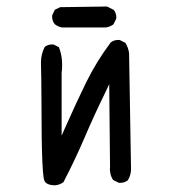

<svg xmlns="http://www.w3.org/2000/svg" viewBox="-20 -570 540 581"><path d="M104 -380.9Q104 -378.9 104 -377Q105 -346.7 105.5 -259Q106 -171.4 106.2 -152.8Q106.4 -134.3 106.9 -118.2Q108.9 -35.6 114.3 -23.4Q120.1 -9.3 147.9 -9.3Q160.6 -10.7 171.9 -18.6Q206.5 -85 235.6 -152.8Q264.6 -220.7 297.4 -287.6L310.5 -315.4L313 -64Q312.5 -61 312.5 -57.4Q312.5 -53.7 313.5 -48.3Q314.9 -36.6 322.3 -25.4L338.9 -17.1Q340.8 -16.6 342.8 -16.6Q356.9 -16.6 366.7 -24.4Q376.5 -40 376.5 -58.6L370.6 -408.7Q368.7 -425.3 359.4 -440.4L342.8 -448.7Q340.8 -449.2 338.9 -449.2Q324.2 -449.2 314.9 -441.4Q271.5 -383.3 240.7 -320.6Q210 -257.8 180.7 -191.4L166.5 -159.7V-349.1Q168 -361.8 168 -372.1Q168 -382.3 167 -391.6Q165 -410.2 158.2 -427.2L142.6 -435.1Q140.1 -435.5 138.2 -435.5Q136.2 -435.5 134.3 -435.3Q132.3 -435.1 130.6 -434.8Q128.9 -434.6 127.2 -434.1Q125.5 -433.6 123.8 -432.9Q122.1 -432.1 120.6 -431.6Q117.7 -430.2 115.2 -427.7Q104 -406.2 104 -380.9ZM332 -516.6Q332 -530.8 324.2 -540L304.2 -550.3L162.1 -548.3L146 -540.5L138.2 -524.4Q137.7 -522.5 137.7 -520.5Q137.7 -505.9 146 -496.6Q155.8 -488.8 168.5 -486.8H299.3Q312 -488.3 323.2 -496.1L331.5 -512.7Q332 -514.6 332 -516.6Z"/></svg>

Font: Bakudai
Style: ExtraLight
Weight: 200
Version: Version 1.48